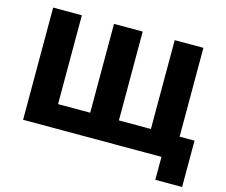

<svg xmlns="http://www.w3.org/2000/svg" viewBox="-114 -857 1362 1157"><g transform="rotate(15 566.5 -278.5)"><path d="M80.7 -700H259.8V-104.4L219.4 -145.7H500.2L460.3 -104.4V-700H639.4V-104.4L598.1 -145.7H880.3L839 -104.4V-700H1018.1V0H80.7ZM944 -41.2 984.8 0H835.3V-145.7H1111.1V143.2H944Z"/></g></svg>

Font: iiserrat Thin
Style: Regular
Weight: 100
Designer: Akira Ohta
Foundry: Akira Ohta
Version: Version 1.200;Glyphs 3.3.1 (3343)